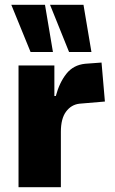

<svg xmlns="http://www.w3.org/2000/svg" viewBox="-20 -778 479 798"><path d="M57 0V-506H206V-379H212Q227 -435 256 -471.5Q285 -508 334 -513L402 -518L416 -356L310 -347Q276 -343 254.5 -314Q233 -285 233 -230V0ZM267 -562 188 -758H327L360 -562ZM107 -562 27 -758H167L200 -562Z"/></svg>

Font: Nunito Sans 7pt Condensed Black
Style: Regular
Weight: 900
Width: 3
Designer: Vernon Adams
Foundry: Vernon Adams
Version: Version 3.101;gftools[0.9.27]